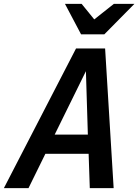

<svg xmlns="http://www.w3.org/2000/svg" viewBox="-57 -970 713 990"><path d="M-37 0 335 -720H485L529 0H406L400 -177H177L90 0ZM225 -276H396L386 -603ZM361 -793 278 -950H364L429 -870L530 -950H636L481 -793Z"/></svg>

Font: Instrument Sans SemiCondensed SemiBold Italic
Style: Regular
Weight: 600
Width: 4
Italic angle: -13°
Designer: Rodrigo Fuenzalida
Foundry: fragTYPE
Version: Version 1.000; ttfautohint (v1.8.4.7-5d5b);gftools[0.9.28]